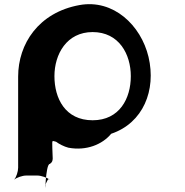

<svg xmlns="http://www.w3.org/2000/svg" viewBox="-20 -725 878 910"><path d="M238 -364C238 -468 296 -573 419 -573C544 -573 600 -468 600 -364C600 -259 547 -155 419 -155C289 -155 238 -259 238 -364ZM66 -362V70C66 88 57 115 48 125V126C58 117 86 107 104 107H157C175 107 204 117 214 126V125C205 115 194 164 194 146C194 220 195 52 216 52C237 39 228 21 228 -24C228 -62 224 -59 246 -53C259 -43 284 -30 304 -25C389 -9 465 -40 507 -91C659 -142 721 -298 684 -455C648 -606 517 -730 357 -701C163 -666 66 -517 66 -362Z"/></svg>

Font: Hussar Przerywany
Style: Regular
Weight: 400
Foundry: Cannot Into Space Fonts
Version: Version 0.982